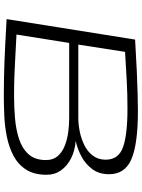

<svg xmlns="http://www.w3.org/2000/svg" viewBox="115 -866 760 1031"><g transform="rotate(90 495.5 -350.0)"><path d="M82 -5 192 -695Q290 -701 360 -704Q430 -707 482 -708.5Q534 -710 577 -710Q752 -710 833.5 -675.5Q915 -641 915 -555Q915 -502 888 -465.5Q861 -429 820 -407Q779 -385 736 -376Q788 -372 829 -351.5Q870 -331 894 -297.5Q918 -264 918 -220Q918 -153 890.5 -110Q863 -67 817 -42.5Q771 -18 714.5 -6.5Q658 5 599.5 7.5Q541 10 490 10Q441 10 398.5 9Q356 8 311 6.5Q266 5 210.5 2Q155 -1 82 -5ZM219 -390H614Q648 -390 687 -398Q726 -406 760 -423Q794 -440 815.5 -468.5Q837 -497 837 -537Q837 -606 770 -630Q703 -654 563 -654Q485 -654 412 -650Q339 -646 258 -641ZM210 -341 165 -58Q228 -55 279 -52Q330 -49 381.5 -47Q433 -45 495 -45Q553 -45 613.5 -50Q674 -55 725 -71.5Q776 -88 807.5 -122.5Q839 -157 839 -217Q839 -255 817.5 -279.5Q796 -304 761.5 -317.5Q727 -331 688 -336Q649 -341 613 -341Z"/></g></svg>

Font: Georama ExtraExtended Light
Style: Italic
Weight: 300
Width: 8
Italic angle: -9°
Designer: Jean-Baptiste Levee
Foundry: Production Type
Version: Version 1.000